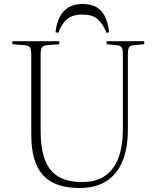

<svg xmlns="http://www.w3.org/2000/svg" viewBox="-20 -930 786 964"><path d="M379 14Q317 14 271 -2Q225 -18 195.5 -51Q166 -84 151.5 -134.5Q137 -185 137 -254V-656Q137 -682 130.5 -691.5Q124 -701 104 -703L42 -708V-723H278V-708L214 -703Q198 -701 191 -692.5Q184 -684 184 -656V-272Q184 -187 205 -129.5Q226 -72 272 -44Q318 -16 394 -16Q463 -16 508 -47.5Q553 -79 575 -138.5Q597 -198 597 -282V-656Q597 -681 591.5 -691Q586 -701 566 -703L515 -708V-723H704V-708L651 -703Q632 -701 627 -691Q622 -681 622 -655V-279Q622 -186 595 -120.5Q568 -55 514 -20.5Q460 14 379 14ZM394 -910Q437 -910 464.5 -894Q492 -878 507.5 -846Q523 -814 528 -768L515 -765Q496 -812 469.5 -834.5Q443 -857 393 -857Q343 -857 315.5 -832.5Q288 -808 273 -765L259 -768Q263 -810 278.5 -842Q294 -874 322.5 -892Q351 -910 394 -910Z"/></svg>

Font: Literata 60pt ExtraLight
Style: Regular
Weight: 250
Designer: Latin by Veronika Burian and Jose Scaglione. Greek by Irene Vlachou. Cyrillic by Vera Evstafieva.
Foundry: TypeTogether
Version: Version 3.103;gftools[0.9.29]